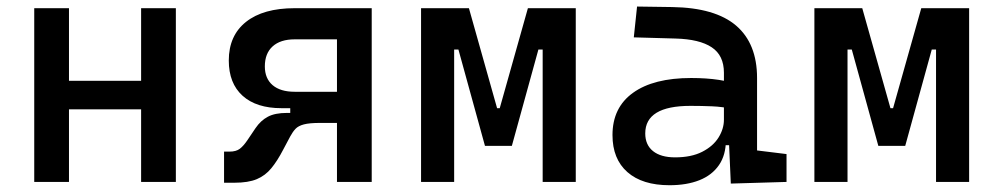

<svg xmlns="http://www.w3.org/2000/svg" viewBox="-20 -542 2970 572"><path d="M400.4 0V-517.6H503.9V0ZM82 0V-517.6H185.5V0ZM112.3 -216.3V-301.3H488.8V-216.3Z M818.8 -219.7Q743.7 -219.7 702.6 -256.8Q661.6 -293.9 661.6 -361.8Q661.6 -436 712.9 -476.8Q764.2 -517.6 857.9 -517.6H1000.5V-424.8H857.9Q815.4 -424.8 792.2 -403.8Q769 -382.8 769 -344.2Q769 -308.1 792.2 -288.3Q815.4 -268.6 857.9 -268.6H990.7L985.8 -219.7ZM647.5 2.4V-90.3H663.6Q683.6 -90.3 694.6 -98.9Q705.6 -107.4 716.8 -124L741.2 -160.2Q756.8 -183.1 778.1 -194.3Q799.3 -205.6 835 -205.6H927.7L933.6 -175.8Q901.9 -175.8 885.3 -171.4Q868.7 -167 860.4 -158.2Q852.1 -149.4 844.7 -135.7L823.7 -96.2Q806.2 -62.5 788.3 -40.8Q770.5 -19 745.1 -8.3Q719.7 2.4 678.2 2.4ZM844.7 -175.8V-268.6H1007.3V-175.8ZM983.9 0V-517.6H1087.4V0Z M1448.2 -107.4 1462.9 -219.7H1468.8L1552.7 -517.6H1612.3V-394.5H1584L1504.9 -107.4ZM1234.4 0V-517.6H1333V0ZM1424.8 -107.4 1345.7 -394.5H1317.4V-517.6H1377L1460.9 -219.7H1464.8L1474.6 -107.4ZM1596.7 0V-517.6H1695.3V0Z M2157.2 4.9 2150.4 -148.4 2136.7 -191.4V-325.2Q2136.7 -377 2100.3 -401.1Q2064 -425.3 1992.2 -427.2L1868.2 -430.7L1877.9 -522.5L1982.4 -521Q2110.8 -519 2173.1 -465.6Q2235.4 -412.1 2235.4 -309.6V-93.8L2323.2 -83V0ZM1974.6 9.8Q1893.6 9.8 1849.1 -29.3Q1804.7 -68.4 1804.7 -139.6Q1804.7 -221.7 1866 -265.6Q1927.2 -309.6 2039.1 -309.6Q2085.4 -309.6 2121.8 -304Q2158.2 -298.3 2186.5 -287.1L2165 -216.8Q2132.3 -224.1 2101.1 -225.3Q2069.8 -226.6 2037.1 -226.6Q1902.3 -226.6 1902.3 -144.5Q1902.3 -110.4 1925.5 -91.8Q1948.7 -73.2 1991.2 -73.2Q2039.6 -73.2 2072 -89.8Q2104.5 -106.4 2120.6 -132.3Q2136.7 -158.2 2136.7 -185.5V-242.2L2167 -109.4H2126L2142.6 -125Q2142.6 -80.1 2121.8 -50Q2101.1 -20 2063.5 -5.1Q2025.9 9.8 1974.6 9.8Z M2620.1 -107.4 2634.8 -219.7H2640.6L2724.6 -517.6H2784.2V-394.5H2755.9L2676.8 -107.4ZM2406.2 0V-517.6H2504.9V0ZM2596.7 -107.4 2517.6 -394.5H2489.3V-517.6H2548.8L2632.8 -219.7H2636.7L2646.5 -107.4ZM2768.6 0V-517.6H2867.2V0Z"/></svg>

Font: Cascadia Code
Style: Regular
Weight: 400
Monospace: yes
Designer: Aaron Bell
Foundry: Saja Typeworks
Version: Version 2106.017